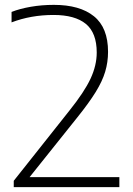

<svg xmlns="http://www.w3.org/2000/svg" viewBox="-20 -769 547 789"><path d="M36.5 0V-26L264.5 -313.5Q327 -391.5 352.2 -446Q377.5 -500.5 377.5 -553Q377.5 -634 332.8 -670.8Q288 -707.5 200 -707.5Q107 -707.5 27.5 -677V-720Q62 -733.5 106.8 -741.2Q151.5 -749 201.5 -749Q308 -749 366 -702.2Q424 -655.5 424 -556Q424 -513.5 412.2 -474.2Q400.5 -435 373 -390.5Q345.5 -346 298.5 -287.5L101.5 -41H470.5V0Z"/></svg>

Font: Encode Sans SemiExpanded SemiExpanded ExtraLight
Style: Regular
Weight: 200
Width: 6
Designer: Multiple Designers
Foundry: Impallari Type
Version: Version 3.000; ttfautohint (v1.8.3) -l 8 -r 50 -G 200 -x 14 